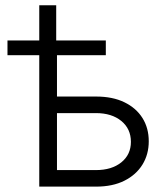

<svg xmlns="http://www.w3.org/2000/svg" viewBox="-20 -694 626 714"><path d="M7.8 -488.8V-543.5H373.5V-488.8ZM126 -543.5V-674.3H189V-543.5ZM179.7 -335H337.4Q398.9 -335 442.6 -313.7Q486.3 -292.5 509.8 -255.1Q533.2 -217.8 533.2 -168.5Q533.2 -120.1 509.8 -82Q486.3 -43.9 442.6 -22Q398.9 0 337.4 0H126V-542.5H191.9V-61.5H336.9Q395.5 -61.5 431.2 -90.3Q466.8 -119.1 466.8 -166.5Q466.8 -214.8 431.2 -244.1Q395.5 -273.4 336.9 -273.4H179.7Z"/></svg>

Font: Inter 16pt Light
Style: Regular
Weight: 300
Version: Version 4.001;git-66647c0bb